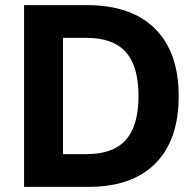

<svg xmlns="http://www.w3.org/2000/svg" viewBox="-20 -730 758 750"><path d="M74 0V-710H319Q493 -710 585.5 -618Q678 -526 678 -354Q678 -183 587 -91.5Q496 0 325 0ZM226 -128H319Q422 -128 471.5 -183.5Q521 -239 521 -355Q521 -471 471.5 -526.5Q422 -582 319 -582H226Z"/></svg>

Font: Geist
Style: Bold
Weight: 400
Designer: Basement.studio, Andrés Briganti, Mateo Zaragoza
Foundry: Basement.studio, Vercel, Andrés Briganti, Guido Ferreyra, Mateo Zaragoza
Version: Version 1.401